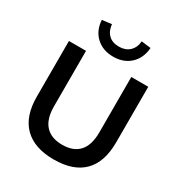

<svg xmlns="http://www.w3.org/2000/svg" viewBox="-215 -1087 1168 1245"><g transform="rotate(30 369.0 -464.5)"><path d="M370 10Q225 10 148.5 -65.5Q72 -141 72 -289V-705H200V-290Q200 -195 243.5 -147.5Q287 -100 370 -100Q453 -100 496 -147.5Q539 -195 539 -290V-705H666V-289Q666 -141 591 -65.5Q516 10 370 10ZM370 -760Q293 -760 243 -806Q193 -852 188 -930L259 -939Q264 -890 292.5 -862.5Q321 -835 370 -835Q418 -835 448 -862.5Q478 -890 482 -939L553 -930Q547 -852 497.5 -806Q448 -760 370 -760Z"/></g></svg>

Font: Nunito Sans 12pt ExtraLight
Style: Regular
Weight: 200
Version: Version 3.101;gftools[0.9.27]